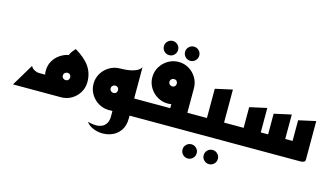

<svg xmlns="http://www.w3.org/2000/svg" viewBox="-95 -983 2628 1516"><g transform="rotate(15 1219.0 -225.0)"><path d="M25 0 133 -180Q143 -160 163 -150Q183 -140 201 -140H250Q247 -155 247 -170Q247 -217 268 -252.5Q289 -288 322.5 -310Q356 -332 391 -338Q396 -355 410.5 -373Q425 -391 432 -398Q514 -349 551 -295Q588 -241 588 -170Q588 -123 565 -84.5Q542 -46 503.5 -23Q465 0 418 0ZM418 -140Q431 -140 439 -148.5Q447 -157 447 -170Q447 -183 439 -191.5Q431 -200 418 -200Q405 -200 396 -191.5Q387 -183 387 -170Q387 -157 396 -148.5Q405 -140 418 -140Z M806 0Q760 -1 722 -24Q684 -47 661 -85.5Q638 -124 638 -170Q638 -217 661.5 -255.5Q685 -294 724 -317Q763 -340 809 -340Q822 -340 846 -341.5Q870 -343 896.5 -348.5Q923 -354 945.5 -365.5Q968 -377 978 -396V-140H1033V0H978V22Q978 81 953 118.5Q928 156 889.5 173.5Q851 191 808.5 191Q766 191 729.5 175.5Q693 160 673 132Q730 147 763.5 140.5Q797 134 813 116Q829 98 833.5 79.5Q838 61 838 52V0ZM809 -140Q822 -140 830 -148.5Q838 -157 838 -170Q838 -183 830 -191.5Q822 -200 809 -200Q796 -200 787 -191.5Q778 -183 778 -170Q778 -157 787 -148.5Q796 -140 809 -140Z M1329 -542Q1305 -542 1288 -559Q1271 -576 1271 -600Q1271 -624 1288 -641Q1305 -658 1329 -658Q1353 -658 1370 -641Q1387 -624 1387 -600Q1387 -576 1370 -559Q1353 -542 1329 -542ZM1156 -542Q1132 -542 1115 -559Q1098 -576 1098 -600Q1098 -624 1115 -641Q1132 -658 1156 -658Q1180 -658 1197 -641Q1214 -624 1214 -600Q1214 -576 1197 -559Q1180 -542 1156 -542Z M993 0V-140H1273V-173Q1259 -170 1244 -170Q1198 -170 1159 -193Q1120 -216 1096.5 -255Q1073 -294 1073 -340Q1073 -387 1096.5 -425.5Q1120 -464 1159 -487Q1198 -510 1244 -510Q1291 -510 1329 -487Q1367 -464 1390 -425.5Q1413 -387 1413 -340V-140H1533V0H1377Q1375 0 1374 0Q1373 0 1373 0ZM1244 -310Q1257 -310 1265 -318.5Q1273 -327 1273 -340Q1273 -353 1265 -361.5Q1257 -370 1244 -370Q1231 -370 1222 -361.5Q1213 -353 1213 -340Q1213 -327 1222 -318.5Q1231 -310 1244 -310Z M1682 208Q1658 208 1641 191Q1624 174 1624 150Q1624 126 1641 109Q1658 92 1682 92Q1706 92 1723 109Q1740 126 1740 150Q1740 174 1723 191Q1706 208 1682 208ZM1509 208Q1485 208 1468 191Q1451 174 1451 150Q1451 126 1468 109Q1485 92 1509 92Q1533 92 1550 109Q1567 126 1567 150Q1567 174 1550 191Q1533 208 1509 208Z M1493 0V-140H1573V-379L1713 -410V-140H1833V0H1677Q1675 0 1674 0Q1673 0 1673 0Z M1793 0V-140H1873V-309L2013 -340V-140H2073V-309L2213 -340V-140H2273V-309L2413 -340V-23Q2413 -11 2403 -6Q2393 -1 2383 -0.5Q2373 0 2373 0Z"/></g></svg>

Font: Reem Kufi Ink
Style: Bold
Weight: 700
Designer: Khaled Hosny
Version: Version 1.002